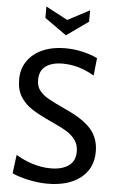

<svg xmlns="http://www.w3.org/2000/svg" viewBox="-62 -969 622 1024"><g transform="rotate(5 249.5 -456.5)"><path d="M42 -25 55 -125Q95 -100 144 -84.5Q193 -69 241 -69Q303 -69 338 -94.5Q373 -120 373 -169Q373 -204 356.5 -229Q340 -254 309 -273.5Q278 -293 222 -318Q156 -348 117.5 -373Q79 -398 56 -435Q33 -472 33 -527Q33 -583 62 -625.5Q91 -668 143.5 -691Q196 -714 263 -714Q314 -714 359.5 -703Q405 -692 437 -676L427 -582Q344 -631 258 -631Q200 -631 167 -607Q134 -583 134 -533Q134 -499 151.5 -476.5Q169 -454 200 -436.5Q231 -419 294 -390Q388 -348 431 -299.5Q474 -251 474 -178Q474 -89 409 -37.5Q344 14 232 14Q183 14 129.5 2.5Q76 -9 42 -25ZM261 -865 378 -927V-866L261 -783L144 -866V-927Z"/></g></svg>

Font: Cabin Condensed
Style: Regular
Weight: 400
Width: 3
Designer: Pablo Impallari
Foundry: Pablo Impallari. http://www.impallari.com Igino Marini. http://www.ikern.com
Version: Version 2.200